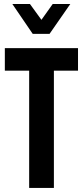

<svg xmlns="http://www.w3.org/2000/svg" viewBox="-20 -928 408 948"><path d="M365.2 -579.1H246.1V0H124V-579.1H3.9V-690.4H365.2ZM41 -908.2H127.9L184.6 -830.1L240.2 -908.2H327.1L224.6 -760.7H141.6Z"/></svg>

Font: Dinish Condensed
Style: Bold
Weight: 700
Width: 3
Designer: Bert Driehuis
Foundry: Playbeing
Version: Version 3.006; git-39231f3c-release